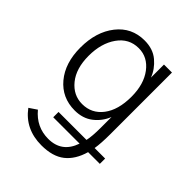

<svg xmlns="http://www.w3.org/2000/svg" viewBox="-216 -646 996 996"><g transform="rotate(45 282.0 -148.0)"><path d="M46.9 -268.6Q46.9 -383.8 104.5 -457Q162.1 -530.3 256.8 -530.3Q319.3 -530.3 359.4 -496.1Q399.4 -461.9 416 -417V-512.7H474.6V-59.6Q474.6 5.9 467.8 47.9H544.9V86.9H459Q438.5 159.2 391.6 196.3Q344.7 233.4 262.7 233.4Q143.6 233.4 77.1 143.6L119.1 115.2Q176.8 184.6 263.7 184.6Q363.3 184.6 396.5 86.9H203.1V47.9H408.2Q416 13.7 416 -49.8V-127.9Q396.5 -79.1 356 -47.9Q315.4 -16.6 256.8 -16.6Q163.1 -16.6 105 -85.9Q46.9 -155.3 46.9 -268.6ZM107.4 -268.6Q107.4 -175.8 151.4 -121.6Q195.3 -67.4 260.7 -67.4Q330.1 -67.4 372.6 -123Q415 -178.7 415 -275.4Q415 -367.2 372.1 -423.8Q329.1 -480.5 263.7 -480.5Q192.4 -480.5 149.9 -420.4Q107.4 -360.4 107.4 -268.6Z"/></g></svg>

Font: Gothic A1 Light
Style: Regular
Weight: 300
Version: Version 2.50